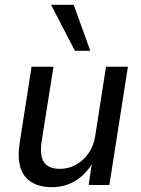

<svg xmlns="http://www.w3.org/2000/svg" viewBox="-20 -768 587 797"><path d="M196 9Q145 9 111 -11.5Q77 -32 64.5 -73.5Q52 -115 62 -177L111 -491H202L153 -182Q147 -143 153 -117.5Q159 -92 178 -79.5Q197 -67 228 -67Q265 -67 296 -84.5Q327 -102 348 -132.5Q369 -163 375 -202L420 -491H511L434 0H348L363 -101H369Q342 -49 297 -20Q252 9 196 9ZM291 -557 192 -748H286L355 -557Z"/></svg>

Font: Nunito Sans 10pt SemiCondensed Medium
Style: Italic
Weight: 500
Width: 4
Italic angle: -9°
Designer: Vernon Adams
Foundry: Vernon Adams
Version: Version 3.101;gftools[0.9.27]